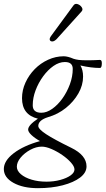

<svg xmlns="http://www.w3.org/2000/svg" viewBox="-78 -710 552 1003"><path d="M120 273Q42 273 -8 245Q-58 217 -58 173Q-58 130 -6.5 90.5Q45 51 131 27Q104 12 86.5 -4.5Q69 -21 69 -33Q69 -56 120 -90Q37 -110 37 -197Q37 -239 55 -278.5Q73 -318 103.5 -349Q134 -380 173.5 -398Q213 -416 255 -416Q276 -416 306 -403Q318 -399 333.5 -397Q349 -395 381 -395Q407 -395 444 -397Q454 -397 454 -380Q454 -355 444 -355Q398 -355 342 -368Q356 -345 356 -310Q356 -265 331.5 -222Q307 -179 266 -146Q225 -113 173 -98Q122 -82 122 -52Q122 -36 163 -9Q204 18 294 62Q374 101 374 159Q374 192 340.5 217.5Q307 243 249.5 258Q192 273 120 273ZM138 -121Q166 -121 195 -141.5Q224 -162 248 -195.5Q272 -229 287 -269.5Q302 -310 302 -350Q302 -386 261 -386Q231 -386 201.5 -365.5Q172 -345 147.5 -311.5Q123 -278 108 -238.5Q93 -199 93 -160Q93 -121 138 -121ZM165 239Q203 239 236.5 230Q270 221 290.5 206.5Q311 192 311 175Q311 160 293 139.5Q275 119 247.5 100Q220 81 191 68.5Q162 56 140 56Q111 56 80.5 72.5Q50 89 30 113Q10 137 10 161Q10 182 31 200Q52 218 87 228.5Q122 239 165 239ZM218 -506Q206 -494 196 -493.5Q186 -493 182.5 -500.5Q179 -508 188 -521L306 -682Q314 -693 327.5 -688.5Q341 -684 349 -672Q357 -660 348 -650Z"/></svg>

Font: Junicode SmExp
Style: Italic
Weight: 400
Width: 6
Italic angle: -11°
Designer: Peter S. Baker
Version: Version 2.205; ttfautohint (v1.8.4)